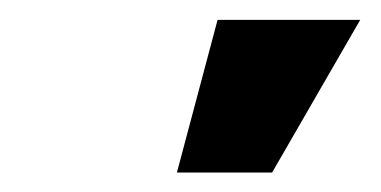

<svg xmlns="http://www.w3.org/2000/svg" viewBox="-20 -762 389 196"><path d="M160.6 -585.9 202.1 -741.7H347.7L257.8 -585.9Z"/></svg>

Font: Inter 28pt ExtraBold
Style: Italic
Weight: 800
Italic angle: -9.3988°
Designer: Rasmus Andersson
Foundry: rsms
Version: Version 4.001;git-66647c0bb